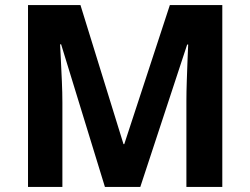

<svg xmlns="http://www.w3.org/2000/svg" viewBox="-20 -734 983 754"><path d="M392 0 220 -560H216Q217 -540 219 -500Q221 -460 223 -414.5Q225 -369 225 -332V0H90V-714H296L465 -168H468L647 -714H853V0H712V-338Q712 -372 713.5 -416Q715 -460 716.5 -499.5Q718 -539 719 -559H715L531 0Z"/></svg>

Font: Noto Sans Devanagari
Style: Bold
Weight: 700
Version: Version 2.003